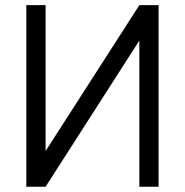

<svg xmlns="http://www.w3.org/2000/svg" viewBox="-20 -710 703 730"><path d="M80.1 -690.4H153.3V-135.7L509.8 -690.4H583V0H509.8V-555.7L153.3 0H80.1Z"/></svg>

Font: DINish
Style: Regular
Weight: 400
Designer: Bert Driehuis
Foundry: Playbeing
Version: Version 3.008; git-95204e4c-release